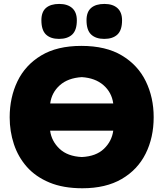

<svg xmlns="http://www.w3.org/2000/svg" viewBox="-20 -968 852 1002"><path d="M410 14.5Q310 14.5 238 -15.5Q166 -45.5 120.2 -97.2Q74.5 -149 52.5 -215.8Q30.5 -282.5 30.5 -355.5Q30.5 -459.5 71.2 -544Q112 -628.5 195 -678.5Q278 -728.5 404.5 -728.5Q533 -728.5 616.5 -678.2Q700 -628 741 -543.5Q782 -459 782 -356.5Q782 -250 740 -166Q698 -82 615 -33.8Q532 14.5 410 14.5ZM407 -565.5Q334.5 -561 292 -523Q249.5 -485 242 -428H571Q563 -486 520 -523.5Q477 -561 407 -565.5ZM407 -148.5Q481 -152 522.2 -191.2Q563.5 -230.5 571 -286H241.5Q249 -231 290.8 -191.5Q332.5 -152 407 -148.5ZM524 -765Q480 -765 455.8 -787.8Q431.5 -810.5 431.5 -862.5Q431.5 -906 455.8 -926.8Q480 -947.5 525 -947.5Q568.5 -947.5 592.8 -925.8Q617 -904 617 -862Q617 -810.5 592.8 -787.8Q568.5 -765 524 -765ZM288 -765Q244 -765 220 -787.8Q196 -810.5 196 -862.5Q196 -906 220.2 -926.8Q244.5 -947.5 289 -947.5Q332.5 -947.5 356.8 -925.8Q381 -904 381 -862Q381 -810.5 356.8 -787.8Q332.5 -765 288 -765Z"/></svg>

Font: Commissioner Flair ExtraBold
Style: Regular
Weight: 800
Designer: Kostas Bartsokas
Foundry: Kostas Bartsokas
Version: Version 1.000; ttfautohint (v1.8.3)